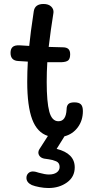

<svg xmlns="http://www.w3.org/2000/svg" viewBox="-20 -690 481 966"><path d="M300 3 265 59Q356 82 356 152Q356 200 317 228Q278 256 224 256Q202 256 178.5 251.5Q155 247 140 241Q113 228 113 205Q113 190 123.5 180.5Q134 171 151 173Q157 173 175 179Q207 188 226 188Q251 188 265.5 177.5Q280 167 280 150Q280 129 262.5 121.5Q245 114 226 111.5Q207 109 202 108Q188 105 180.5 96.5Q173 88 173 77Q173 69 178 61L221 -6Q167 -23 142 -89.5Q117 -156 117 -278Q117 -329 120 -380L72 -383Q33 -385 33 -424Q33 -444 43.5 -453.5Q54 -463 78 -462L127 -459Q133 -522 150 -634Q156 -670 199 -670Q224 -670 237.5 -657Q251 -644 249 -626Q235 -539 225 -454Q279 -452 296 -452Q315 -452 324 -443.5Q333 -435 333 -417Q333 -395 323.5 -386.5Q314 -378 289 -377H218Q215 -329 215 -278Q215 -177 228 -128.5Q241 -80 274 -80Q312 -80 315 -139Q315 -157 323.5 -166Q332 -175 354 -175Q377 -175 387 -165Q397 -155 397 -131Q397 -84 371.5 -49.5Q346 -15 304 -4Z"/></svg>

Font: Mali Medium
Style: Regular
Weight: 500
Version: Version 1.000; ttfautohint (v1.6)